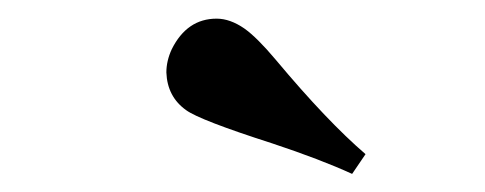

<svg xmlns="http://www.w3.org/2000/svg" viewBox="-20 -659 528 209"><path d="M377.9 -491.2Q335.9 -527.3 280.3 -593.8Q259.8 -618.2 246.1 -627.9Q230.5 -638.7 215.8 -638.7Q183.6 -638.7 167 -605.5Q161.1 -592.8 161.1 -580.1Q162.1 -553.7 182.6 -539.1Q197.3 -528.3 276.4 -502.9Q329.1 -485.4 363.3 -469.7Z"/></svg>

Font: Abhaya Libre ExtraBold
Style: Regular
Weight: 800
Designer: Pushpananda Ekanayake, Sol Matas, Pathum Egodawatta
Foundry: Mooniak
Version: Version 1.050 ; ttfautohint (v1.6)